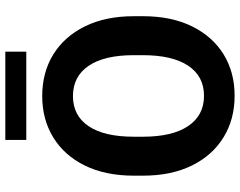

<svg xmlns="http://www.w3.org/2000/svg" viewBox="-111 -790 911 729"><g transform="rotate(-90 344.5 -425.5)"><path d="M647.5 -372.1V-338.4Q647.5 -230.5 609.1 -152.3Q570.8 -74.2 502.9 -32.2Q435.1 9.8 345.2 9.8Q256.3 9.8 187.7 -32.2Q119.1 -74.2 80.6 -152.3Q42 -230.5 42 -338.4V-372.1Q42 -480.5 80.3 -558.6Q118.7 -636.7 187 -678.7Q255.4 -720.7 344.2 -720.7Q434.1 -720.7 502.2 -678.7Q570.3 -636.7 608.9 -558.6Q647.5 -480.5 647.5 -372.1ZM499.5 -338.4V-373Q499.5 -485.4 459 -544.7Q418.5 -604 344.2 -604Q270 -604 230 -544.7Q189.9 -485.4 189.9 -373V-338.4Q189.9 -226.6 230.5 -166.5Q271 -106.4 345.2 -106.4Q419.4 -106.4 459.5 -166.5Q499.5 -226.6 499.5 -338.4ZM512.7 -860.8V-781.2H177.7V-860.8Z"/></g></svg>

Font: Vazirmatn RD FD
Style: Bold
Weight: 700
Designer: Saber Rastikerdar
Foundry: Saber Rastikerdar
Version: Version 33.003